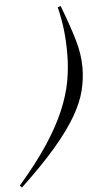

<svg xmlns="http://www.w3.org/2000/svg" viewBox="-145 -779 475 937"><g transform="rotate(-5 93.0 -310.0)"><path d="M-86 113Q1.5 12 57.5 -73Q113.5 -158 145 -232.2Q176.5 -306.5 188.8 -373.8Q201 -441 201 -507Q201 -570.5 195.2 -622.8Q189.5 -675 174.5 -738L189 -743Q227.5 -642 248.2 -571.8Q269 -501.5 269 -435.5Q269 -378.5 254.8 -321.8Q240.5 -265 203.2 -200.5Q166 -136 98.5 -57Q31 22 -76 123Z"/></g></svg>

Font: Newsreader 72pt Medium
Style: Italic
Weight: 500
Italic angle: -17°
Designer: Hugues Gentile
Foundry: Production Type
Version: Version 1.003; ttfautohint (v1.8.3)